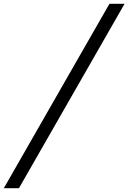

<svg xmlns="http://www.w3.org/2000/svg" viewBox="-40 -842 670 1002"><path d="M-20 140 531 -822H610L59 140Z"/></svg>

Font: Be Vietnam Pro Light
Style: Italic
Weight: 300
Italic angle: -12°
Designer: Lam Bao, Tony Le, Vietanh Nguyen
Foundry: Yellow Type Foundry
Version: Version 1.002; ttfautohint (v1.8.3)